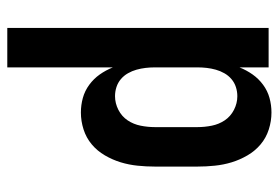

<svg xmlns="http://www.w3.org/2000/svg" viewBox="-142 -426 783 540"><g transform="rotate(90 250.0 -156.5)"><path d="M59 215V-520H170V-438Q178 -458 190 -475Q202 -492 219 -504.5Q236 -517 256 -522.5Q276 -528 297 -528Q321 -528 344.5 -520.5Q368 -513 386.5 -497.5Q405 -482 417.5 -460.5Q430 -439 437 -416Q444 -393 446.5 -368.5Q449 -344 449 -320V-200Q449 -176 446.5 -151.5Q444 -127 437 -104Q430 -81 417.5 -59.5Q405 -38 386.5 -22.5Q368 -7 344.5 0.5Q321 8 297 8Q276 8 256 2.5Q236 -3 219 -15.5Q202 -28 190 -45Q178 -62 170 -82V215ZM251 -88Q271 -88 289.5 -97.5Q308 -107 319 -123.5Q330 -140 334 -160Q338 -180 338 -200V-320Q338 -340 334 -360Q330 -380 319 -396.5Q308 -413 289.5 -422.5Q271 -432 251 -432Q238 -432 225.5 -428Q213 -424 203 -415.5Q193 -407 186.5 -395.5Q180 -384 176.5 -371.5Q173 -359 171.5 -346Q170 -333 170 -320V-200Q170 -187 171.5 -174Q173 -161 176.5 -148.5Q180 -136 186.5 -124.5Q193 -113 203 -104.5Q213 -96 225.5 -92Q238 -88 251 -88Z"/></g></svg>

Font: Zed Mono
Style: Bold
Weight: 700
Monospace: yes
Designer: Belleve Invis
Foundry: Belleve Invis
Version: Version 1.0.0; ttfautohint (v1.8.4)